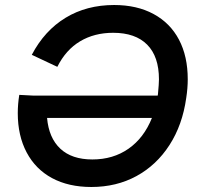

<svg xmlns="http://www.w3.org/2000/svg" viewBox="-20 -733 794 767"><path d="M51 -281Q51 -317 57 -354L115 -351H610L611 -357Q615 -399 615 -416Q615 -507 568 -554.5Q521 -602 432 -602Q357 -602 300 -568Q243 -534 209 -466L107 -514Q158 -611 242 -662Q326 -713 436 -713Q527 -713 593.5 -677Q660 -641 695 -574.5Q730 -508 730 -416Q730 -381 724 -342Q709 -234 657 -153.5Q605 -73 525 -29.5Q445 14 345 14Q254 14 188 -21.5Q122 -57 86.5 -124Q51 -191 51 -281ZM349 -96Q432 -96 493.5 -139Q555 -182 587 -262H168Q175 -182 221 -139Q267 -96 349 -96Z"/></svg>

Font: Hanken Grotesk SemiBold
Style: Italic
Weight: 600
Italic angle: -8°
Designer: Alfredo Marco Pradil
Foundry: Hanken Design Co.
Version: Version 3.014